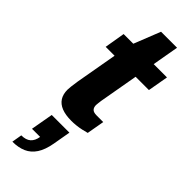

<svg xmlns="http://www.w3.org/2000/svg" viewBox="-323 -706 1052 1052"><g transform="rotate(45 203.0 -180.0)"><path d="M204 12Q158 12 128 0Q98 -12 83 -35.5Q68 -59 68 -94Q68 -104 70 -120.5Q72 -137 76 -164L119 -408H50L70 -527H145L206 -681H330L303 -527H406L385 -408H282L242 -181Q241 -172 239.5 -161.5Q238 -151 238 -145Q238 -127 247.5 -117Q257 -107 280 -107H332L314 -5Q300 -1 280 3.5Q260 8 240 10Q220 12 204 12ZM56 321 66 262Q102 262 121 245Q140 228 145 195H82L105 65H242L224 168Q214 224 192 257.5Q170 291 136 306Q102 321 56 321Z"/></g></svg>

Font: Archivo SemiBold ExtraBold
Style: Italic
Weight: 800
Italic angle: -10°
Version: Version 2.001